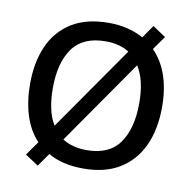

<svg xmlns="http://www.w3.org/2000/svg" viewBox="-85 -833 954 954"><g transform="rotate(10 392.0 -356.5)"><path d="M725 -358Q725 -247 687.5 -164.5Q650 -82 576 -36Q502 10 392 10Q285 10 214 -32L167 35L100 -9L150 -80Q104 -129 81.5 -200Q59 -271 59 -359Q59 -469 95.5 -551Q132 -633 206 -679Q280 -725 393 -725Q444 -725 488 -714Q532 -703 568 -683L613 -748L679 -704L630 -635Q725 -538 725 -358ZM174 -358Q174 -301 184 -255Q194 -209 215 -175L512 -601Q464 -632 393 -632Q279 -632 226.5 -559Q174 -486 174 -358ZM610 -358Q610 -474 567 -542L270 -115Q293 -100 324 -91.5Q355 -83 392 -83Q506 -83 558 -156.5Q610 -230 610 -358Z"/></g></svg>

Font: Noto Sans Lao Looped Medium
Style: Regular
Weight: 500
Designer: Mark Frömberg, Ben Mitchell
Foundry: The Fontpad Ltd
Version: Version 1.002; ttfautohint (v1.8.4.7-5d5b)